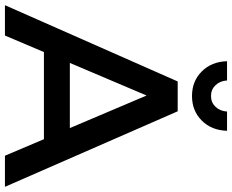

<svg xmlns="http://www.w3.org/2000/svg" viewBox="-101 -839 940 778"><g transform="rotate(90 369.0 -450.0)"><path d="M228 -900H306Q308 -871 325.5 -853Q343 -835 369 -835Q395 -835 412.5 -853Q430 -871 432 -900H510Q508 -837 468.5 -797.5Q429 -758 369 -758Q309 -758 269.5 -797.5Q230 -837 228 -900ZM611 0 544 -158H191L124 0H1L310 -700H431L737 0ZM235 -263H499L367 -574Z"/></g></svg>

Font: Montserrat-Arabic
Style: Regular
Weight: 400
Designer: Mohamed Gaber
Foundry: Kief Type Foundry
Version: Version 5.008;PS 005.008;hotconv 1.0.88;makeotf.lib2.5.64775